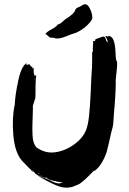

<svg xmlns="http://www.w3.org/2000/svg" viewBox="-20 -856 600 893"><path d="M361 -830.5Q381.9 -845.7 395.7 -820.5Q409.5 -795.2 409.5 -773.3Q408.6 -764.8 399 -752.9Q389.5 -741 376.7 -730.5Q363.8 -720 350 -711.9Q336.2 -703.8 328.6 -701.9Q319 -700 286.7 -686.7Q254.3 -673.3 235.2 -678.1Q232.4 -681 222.9 -680.5Q213.3 -680 210.5 -682.9Q205.7 -686.7 200.5 -691.4Q195.2 -696.2 191.4 -699Q199 -708.6 220.5 -720Q241.9 -731.4 248.6 -741.9Q256.2 -743.8 261.9 -747.6Q267.6 -751.4 273.8 -757.6Q280 -763.8 285.7 -767.6Q325.7 -792.4 329.5 -808.6Q330.5 -813.3 334.8 -816.7Q339 -820 343.8 -821.9Q348.6 -823.8 353.3 -826.2Q358.1 -828.6 361 -830.5ZM521 -574.3Q527.6 -572.4 522.9 -530Q518.1 -487.6 518.1 -483.8Q519 -473.3 517.6 -438.1Q516.2 -402.9 513.3 -368.1Q510.5 -333.3 509.5 -321.9Q508.6 -315.2 507.6 -293.8Q506.7 -272.4 503.8 -263.8Q499 -248.6 491 -211.4Q482.9 -174.3 476.7 -151.9Q470.5 -129.5 455.2 -102.4Q440 -75.2 418.1 -60V-63.8Q371.4 -14.3 348.6 0Q339 3.8 328.1 8.6Q317.1 13.3 314.8 13.8Q312.4 14.3 300 16.2Q287.6 18.1 272.4 15.2Q259 14.3 229 0.5Q199 -13.3 175.2 -27.6Q151.4 -41.9 153.3 -41.9Q177.1 -30.5 187.6 -27.6Q192.4 -26.7 209.5 -18.1Q226.7 -9.5 241 -5.2Q255.2 -1 262.9 -4.8Q261.9 -6.7 261.9 -7.6Q267.6 -3.8 270.5 -6.7Q269.5 -8.6 265.2 -9Q261 -9.5 254.8 -10Q248.6 -10.5 247.6 -10.5Q246.7 -10.5 240 -12.4Q241 -12.4 241 -13.3L240 -14.3L239 -13.3Q238.1 -13.3 223.8 -15.7Q209.5 -18.1 204.8 -23.8H203.8Q200 -24.8 198.1 -27.6Q195.2 -32.4 190.5 -28.6Q142.9 -42.9 140 -54.3Q134.3 -61 130.5 -58.1Q124.8 -62.9 124.8 -65.7H123.8L122.9 -66.7Q124.8 -66.7 125.7 -66.7L119 -70.5Q113.3 -77.1 101 -89Q88.6 -101 83.8 -106.7Q48.6 -145.7 41.9 -228.6Q35.2 -308.6 48.6 -369.5Q50.5 -415.2 65.7 -484.8Q73.3 -520 84.8 -541Q84.8 -541 93.3 -554.3Q93.3 -553.3 95.7 -555.7Q98.1 -558.1 100.5 -560.5Q102.9 -562.9 103.8 -561L102.9 -558.1V-555.2Q104.8 -554.3 107.6 -554.8Q110.5 -555.2 113.3 -556.2L115.2 -557.1Q119 -557.1 120.5 -552.4Q121.9 -547.6 126.7 -545.7H130.5Q129.5 -540 131.4 -538.1Q132.4 -537.1 134.3 -538.1Q136.2 -539 138.1 -538.1Q135.2 -531.4 136.7 -520Q138.1 -508.6 141.9 -502.9Q143.8 -504.8 148.6 -505.7Q146.7 -498.1 146.2 -482.9Q145.7 -467.6 145.7 -463.8Q144.8 -456.2 145.2 -427.1Q145.7 -398.1 141.9 -392.4Q139 -382.9 136.7 -375.7Q134.3 -368.6 133.8 -367.1Q133.3 -365.7 132.9 -361.4Q132.4 -357.1 132.9 -355.7Q133.3 -354.3 132.9 -346.2Q132.4 -338.1 132.4 -328.6Q132.4 -319 131.4 -296.2Q130.5 -273.3 130.5 -258.6Q130.5 -243.8 131.4 -225.2Q132.4 -206.7 136.7 -193.3Q141 -180 148.6 -171.4Q188.6 -141.9 234.8 -147.6Q281 -153.3 322.9 -182.9Q364.8 -212.4 380 -250.5Q389.5 -273.3 394.3 -318.1Q399 -362.9 401.9 -426.7Q404.8 -490.5 404.8 -496.2Q409.5 -553.3 408.6 -580Q408.6 -581 408.6 -586.2Q408.6 -591.4 408.6 -596.7Q408.6 -601.9 408.6 -606.7Q408.6 -611.4 409 -614.3Q409.5 -617.1 411.4 -616.2V-617.1H413.3Q410.5 -623.8 412.4 -642.9Q414.3 -661.9 412.4 -664.8L416.2 -665.7Q419 -665.7 421.9 -664.8Q422.9 -664.8 422.4 -667.1Q421.9 -669.5 423.3 -671.9Q424.8 -674.3 429 -675.2Q433.3 -676.2 441.9 -680Q450.5 -683.8 452.4 -683.8Q461.9 -686.7 463.8 -685.7Q469.5 -682.9 472.4 -672.4Q475.2 -661.9 481 -659Q481 -664.8 479.5 -669Q478.1 -673.3 476.7 -675.7Q475.2 -678.1 472.9 -682.4Q470.5 -686.7 469.5 -688.6Q471.4 -688.6 474.3 -688.1Q477.1 -687.6 479 -686.7Q481 -685.7 482.9 -685.7Q484.8 -685.7 484.8 -689.5Q502.9 -686.7 509.5 -665.2Q516.2 -643.8 517.1 -613.3Q518.1 -582.9 521 -575.2ZM141 -493.3V-483.8Q141 -481.9 141 -481L141.9 -489.5ZM129.5 -61.9Q131.4 -59 134.3 -60Q132.4 -61.9 130.5 -62.9ZM157.1 -50.5Q160 -46.7 163.8 -49.5Q161.9 -51.4 159 -51.4Q158.1 -51.4 157.1 -50.5ZM169.5 -40Q171.4 -37.1 174.3 -38.1Q172.4 -41 169.5 -40ZM218.1 -19Q219 -17.1 224.8 -17.1Q224.8 -18.1 218.1 -20ZM224.8 -25.7Q225.7 -25.7 226.7 -25.7Q227.6 -25.7 228.6 -25.7L231.4 -24.8Q231.4 -23.8 230.5 -22.9Q228.6 -21.9 224.8 -25.7ZM243.8 -11.4Q243.8 -12.4 244.8 -12.4Q245.7 -11.4 246.7 -11.4Q245.7 -11.4 243.8 -11.4Z"/></svg>

Font: KAZYinfo
Style: Bold
Weight: 700
Designer: emmanuel didier
Foundry: emmanuel didier
Version: Version 001.000